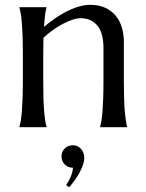

<svg xmlns="http://www.w3.org/2000/svg" viewBox="-20 -530 608 800"><path d="M411.1 -329.1Q411.1 -393.6 385.3 -423.8Q359.4 -454.1 315.9 -454.1Q300.3 -454.1 280.8 -447.5Q261.2 -440.9 240.7 -429.9Q220.2 -418.9 199.7 -404.3Q179.2 -389.6 161.1 -373L160.2 -309.1V-190.9Q160.2 -149.4 161.1 -118.4Q162.1 -87.4 164.1 -64.9Q166 -42.5 168.5 -27.3Q170.9 -12.2 173.8 -2V0H61V-2Q64 -12.2 66.7 -27.3Q69.3 -42.5 71 -64.9Q72.8 -87.4 74 -118.4Q75.2 -149.4 75.2 -190.9V-309.1Q75.2 -350.6 74 -381.6Q72.8 -412.6 71 -435.1Q69.3 -457.5 66.7 -472.7Q64 -487.8 61 -498V-500H173.8V-498Q169.9 -485.8 167.7 -467Q165.5 -448.2 163.1 -418Q183.1 -434.6 206.3 -451.2Q229.5 -467.8 254.4 -480.7Q279.3 -493.7 305.2 -501.7Q331.1 -509.8 356 -509.8Q394 -509.8 420.7 -496.6Q447.3 -483.4 464.1 -461.9Q481 -440.4 488.5 -412.8Q496.1 -385.3 496.1 -356.9V-190.9Q496.1 -149.4 497.1 -118.4Q498 -87.4 500 -64.9Q502 -42.5 504.4 -27.3Q506.8 -12.2 509.8 -2V0H397V-2Q399.9 -12.2 402.6 -27.3Q405.3 -42.5 407 -64.9Q408.7 -87.4 409.9 -118.4Q411.1 -149.4 411.1 -190.9ZM236.3 121.1Q236.3 101.6 250 88.4Q263.7 75.2 284.2 75.2Q303.7 75.2 317.4 90.3Q331.1 105.5 331.1 127.9Q331.1 141.1 325.7 157Q320.3 172.9 311.5 189Q302.7 205.1 291.5 220.9Q280.3 236.8 268.1 250L255.4 241.2Q281.2 204.1 284.2 168.9Q263.7 168.9 250 155.3Q236.3 141.6 236.3 121.1Z"/></svg>

Font: Marcellus
Style: Regular
Weight: 400
Designer: Astigmatic (AOETI)
Foundry: Astigmatic (AOETI)
Version: Version 1.000